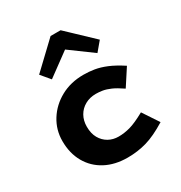

<svg xmlns="http://www.w3.org/2000/svg" viewBox="-179 -887 972 1030"><g transform="rotate(-30 307.0 -372.0)"><path d="M337 -368Q299 -368 269.5 -351.5Q240 -335 223.5 -306Q207 -277 207 -239Q207 -197 223.5 -168Q240 -139 267.5 -123.5Q295 -108 329 -108Q364 -108 400.5 -118Q437 -128 497 -161L562 -63Q489 -18 433 -2Q377 14 315 14Q237 14 178.5 -17Q120 -48 87.5 -105Q55 -162 55 -238Q55 -307 91 -364.5Q127 -422 189 -456Q251 -490 330 -490Q364 -490 397.5 -484.5Q431 -479 469.5 -463Q508 -447 557 -415L490 -312Q452 -338 425.5 -349.5Q399 -361 378 -364.5Q357 -368 337 -368ZM125 -609 282 -758H321L322 -663L172 -553ZM501 -609 454 -553 304 -663 305 -758H344Z"/></g></svg>

Font: Intel One Mono Light
Style: Regular
Weight: 300
Monospace: yes
Designer: Fred Shallcrass
Foundry: Frere-Jones Type LLC
Version: Version 1.004